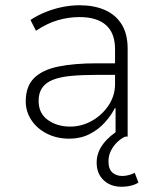

<svg xmlns="http://www.w3.org/2000/svg" viewBox="-20 -520 601 731"><path d="M244 8Q196 8 158 -11.5Q120 -31 99 -63.5Q78 -96 78 -134Q78 -191 109.5 -222.5Q141 -254 201.5 -266.5Q262 -279 350 -279H429V-235H352Q293 -235 250.5 -231Q208 -227 181 -216Q154 -205 140.5 -185.5Q127 -166 127 -136Q127 -88 162.5 -63Q198 -38 247 -38Q291 -38 330 -60Q369 -82 393.5 -119Q418 -156 418 -200V-333Q418 -394 383.5 -424.5Q349 -455 283 -455Q241 -455 200 -443Q159 -431 117 -403L96 -444Q123 -462 154.5 -474.5Q186 -487 218.5 -493.5Q251 -500 283 -500Q337 -500 378 -482.5Q419 -465 442.5 -428.5Q466 -392 466 -334V0H420V-108H417Q403 -80 378.5 -53Q354 -26 320 -9Q286 8 244 8ZM442 191Q401 191 374.5 166Q348 141 348 99Q348 61 372.5 28.5Q397 -4 437 -27L457 0Q441 7 426 21.5Q411 36 402 54.5Q393 73 393 94Q393 124 408 137Q423 150 446 150Q456 150 468.5 147Q481 144 493 138L507 175Q497 182 480 186.5Q463 191 442 191Z"/></svg>

Font: Nunito Sans 7pt SemiCondensed ExtraLight
Style: Regular
Weight: 250
Width: 4
Designer: Vernon Adams
Foundry: Vernon Adams
Version: Version 3.101;gftools[0.9.27]